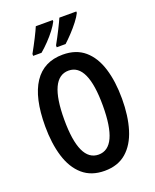

<svg xmlns="http://www.w3.org/2000/svg" viewBox="-170 -1033 920 1140"><g transform="rotate(-20 290.0 -463.5)"><path d="M533 -358Q533 -249 507.5 -166Q482 -83 428.5 -36.5Q375 10 291 10Q207 10 153 -37Q99 -84 73.5 -167.5Q48 -251 48 -359Q48 -540 109.5 -632Q171 -724 291 -724Q375 -724 428.5 -678Q482 -632 507.5 -549.5Q533 -467 533 -358ZM168 -358Q168 -93 290 -93Q412 -93 412 -358Q412 -623 291 -623Q168 -623 168 -358ZM455 -928Q445 -907 423 -878.5Q401 -850 375.5 -823Q350 -796 329 -777H273V-789Q296 -830 317.5 -873Q339 -916 348 -937H455ZM306 -928Q295 -906 274.5 -879Q254 -852 228 -825Q202 -798 177 -777H124V-789Q148 -832 169 -873.5Q190 -915 199 -937H306Z"/></g></svg>

Font: Noto Sans Kannada ExtraCondensed SemiBold
Style: Regular
Weight: 600
Width: 2
Designer: Jelle Bosma - Monotype Design Team
Foundry: Monotype Imaging Inc.
Version: Version 2.005; ttfautohint (v1.8.4.7-5d5b)